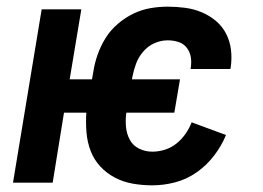

<svg xmlns="http://www.w3.org/2000/svg" viewBox="-20 -548 790 576"><path d="M437 8Q407 8 378.5 3Q350 -2 325 -15Q300 -28 281 -48.5Q262 -69 252 -95Q242 -121 239.5 -150.5Q237 -180 239 -210H172L138 0H19L105 -520H224L189 -310H256L260 -333Q264 -359 273 -384.5Q282 -410 296.5 -433.5Q311 -457 333 -476Q355 -495 380 -507Q405 -519 431 -523.5Q457 -528 483 -528Q510 -528 536 -524.5Q562 -521 585.5 -511Q609 -501 628 -485Q647 -469 658.5 -446.5Q670 -424 673 -398Q676 -372 672 -345L671 -341H552V-343Q555 -360 552.5 -376Q550 -392 540.5 -404.5Q531 -417 515.5 -422Q500 -427 483 -427Q463 -427 443.5 -418.5Q424 -410 409.5 -393Q395 -376 388 -356.5Q381 -337 377 -317L376 -310H520L503 -210H359Q356 -188 358 -167Q360 -146 369.5 -128.5Q379 -111 397.5 -102Q416 -93 437 -93Q456 -93 475 -99Q494 -105 509.5 -117.5Q525 -130 536.5 -146.5Q548 -163 555 -181L658 -143Q645 -111 622.5 -81.5Q600 -52 570 -31Q540 -10 505.5 -1Q471 8 437 8Z"/></svg>

Font: Iosevka Aile
Style: Bold Italic
Weight: 700
Italic angle: -9°
Designer: Belleve Invis
Foundry: Belleve Invis
Version: Version 28.0.1; ttfautohint (v1.8.4)